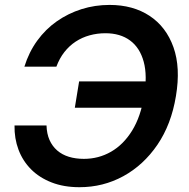

<svg xmlns="http://www.w3.org/2000/svg" viewBox="-20 -758 774 788"><path d="M306.2 10.3Q241.7 10.3 191.7 -9.3Q141.6 -28.8 107.4 -63.2Q73.2 -97.7 55.9 -143.8Q38.6 -189.9 39.6 -243.2H170.9Q171.9 -209 183.3 -183.3Q194.8 -157.7 214.8 -140.4Q234.9 -123 262.7 -114.5Q290.5 -106 324.2 -106Q384.8 -106 435.8 -135.3Q486.8 -164.6 522.2 -221.9Q557.6 -279.3 571.3 -363.8Q585.4 -447.3 569.8 -504.6Q554.2 -562 513.9 -591.8Q473.6 -621.6 412.6 -621.6Q378.9 -621.6 347.9 -613Q316.9 -604.5 290.5 -587.2Q264.2 -569.8 244.1 -544.2Q224.1 -518.6 211.4 -484.4H80.1Q98.6 -543.9 132.8 -591.1Q167 -638.2 213.4 -670.7Q259.8 -703.1 314.7 -720.5Q369.6 -737.8 429.7 -737.8Q525.9 -737.8 594 -692.9Q662.1 -647.9 691.9 -564.2Q721.7 -480.5 702.1 -363.8Q683.1 -247.6 626 -163.8Q568.8 -80.1 486.1 -34.9Q403.3 10.3 306.2 10.3ZM287.1 -315.9 304.7 -423.8H610.8L593.3 -315.9Z"/></svg>

Font: Inter 17pt SemiBold
Style: Italic
Weight: 600
Italic angle: -9.3988°
Version: Version 4.001;git-66647c0bb